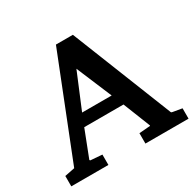

<svg xmlns="http://www.w3.org/2000/svg" viewBox="-151 -849 1024 1011"><g transform="rotate(-30 361.5 -343.5)"><path d="M717.8 0H455.6V-63L522.9 -68.4Q523.9 -69.8 523.9 -70.8L458.5 -235.8H219.7L156.7 -73.2Q157.2 -69.8 160.6 -68.4L230.5 -63V0H4.9V-63L65.9 -75.2L308.1 -687H411.1L651.4 -83Q651.4 -82.5 651.9 -81.1Q653.3 -76.7 654.8 -75.2Q656.2 -73.7 663.1 -72.3L717.8 -63ZM428.2 -308.1 337.9 -522.9 248.5 -308.1Z"/></g></svg>

Font: TAML ThiruValluvar
Style: Bold
Weight: 400
Version: Version 0.271; dev 7ad24fM